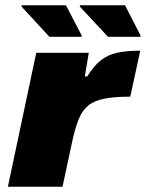

<svg xmlns="http://www.w3.org/2000/svg" viewBox="-20 -711 555 731"><path d="M10 0 118 -510H318L303 -420H312Q338 -461 364 -481.5Q390 -502 425.5 -510Q461 -518 514 -518L476 -343Q415 -343 376 -335Q337 -327 314.5 -308Q292 -289 278.5 -254.5Q265 -220 254 -168L218 0ZM168 -571 62 -686V-691H231L291 -576V-571ZM391 -571 284 -686V-691H456L515 -576V-571Z"/></svg>

Font: Saira Expanded ExtraBold
Style: Italic
Weight: 800
Width: 7
Italic angle: -12°
Designer: Hector Gatti with collaboration of the Omnibus-Type team
Foundry: Omnibus-Type
Version: Version 1.101